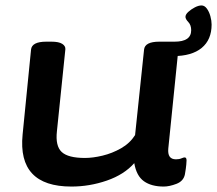

<svg xmlns="http://www.w3.org/2000/svg" viewBox="-20 -678 797 705"><path d="M242 7Q44 7 63 -184L94 -496Q97 -525 150 -525H169Q196 -525 208.5 -517Q221 -509 220 -497L189 -196Q183 -142 206.5 -120Q230 -98 292 -98Q321 -98 356.5 -106.5Q392 -115 424.5 -133.5Q457 -152 476 -182L509 -496Q512 -525 565 -525H585Q611 -525 623.5 -517Q636 -509 635 -497L598 -133Q594 -93 626 -93Q638 -93 646 -96.5Q654 -100 658 -100Q665 -100 665 -89Q665 -86 664 -73.5Q663 -61 659 -38Q654 -13 628 -3Q602 7 581 7Q536 7 508.5 -12.5Q481 -32 473 -79Q436 -37 372.5 -15Q309 7 242 7ZM616 -472 565 -525H621Q682 -525 682 -567Q682 -586 671.5 -597Q661 -608 661 -616Q661 -625 671.5 -634.5Q682 -644 695.5 -651Q709 -658 720 -658Q731 -658 739.5 -646.5Q748 -635 752.5 -618.5Q757 -602 757 -588Q757 -532 720.5 -502Q684 -472 616 -472Z"/></svg>

Font: Asap Expanded Expanded SemiBold
Style: Italic
Weight: 600
Width: 7
Italic angle: -6°
Designer: Pablo Cosgaya
Foundry: Omnibus-Type
Version: Version 3.001; ttfautohint (v1.8.4.7-5d5b)